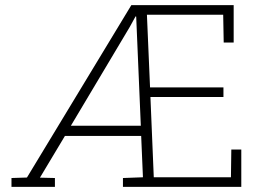

<svg xmlns="http://www.w3.org/2000/svg" viewBox="-20 -731 1037 751"><path d="M24.9 0V-34.7L85.4 -36.6L493.7 -710.9H894V-564.5H855L853 -673.3H554.7L566.9 -389.2H854V-351.6H568.4L581.5 -37.6H883.3L884.8 -146H923.8V0H460.9V-34.7L539.1 -37.6L532.2 -199.2H233.9L136.2 -36.1L194.8 -34.7V0ZM257.3 -239.3H530.8L512.7 -666L510.3 -667L487.8 -626Z"/></svg>

Font: Roboto Slab ExtraLight
Style: Regular
Weight: 250
Designer: Google
Version: Version 2.000; ttfautohint (v1.8.1.43-b0c9)